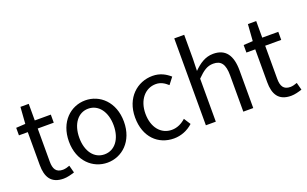

<svg xmlns="http://www.w3.org/2000/svg" viewBox="-90 -1218 2641 1653"><g transform="rotate(-20 1230.5 -391.5)"><path d="M263 13C296 13 332 3 363 -7L345 -75C327 -68 302 -61 283 -61C220 -61 199 -99 199 -166V-469H346V-543H199V-695H123L112 -543L27 -538V-469H108V-168C108 -59 147 13 263 13Z M665 13C798 13 917 -91 917 -271C917 -452 798 -557 665 -557C532 -557 413 -452 413 -271C413 -91 532 13 665 13ZM665 -63C571 -63 508 -146 508 -271C508 -396 571 -481 665 -481C759 -481 823 -396 823 -271C823 -146 759 -63 665 -63Z M1274 13C1339 13 1401 -12 1449 -56L1410 -117C1376 -86 1332 -63 1282 -63C1182 -63 1114 -146 1114 -271C1114 -396 1186 -481 1284 -481C1328 -481 1361 -461 1393 -432L1440 -493C1401 -527 1352 -557 1281 -557C1142 -557 1019 -452 1019 -271C1019 -91 1130 13 1274 13Z M1569 0H1660V-394C1715 -449 1753 -477 1809 -477C1881 -477 1912 -434 1912 -332V0H2003V-344C2003 -483 1951 -557 1837 -557C1763 -557 1707 -516 1657 -466L1660 -578V-796H1569Z M2347 13C2380 13 2416 3 2447 -7L2429 -75C2411 -68 2386 -61 2367 -61C2304 -61 2283 -99 2283 -166V-469H2430V-543H2283V-695H2207L2196 -543L2111 -538V-469H2192V-168C2192 -59 2231 13 2347 13Z"/></g></svg>

Font: Source Han Sans KR Regular
Style: Regular
Weight: 400
Designer: Ryoko NISHIZUKA (kana & ideographs); Paul D. Hunt (Latin, Greek & Cyrillic); Wenlong ZHANG (bopomofo); Sandoll Communica
Foundry: Adobe Systems Incorporated
Version: Version 1.004;PS 1.004;hotconv 1.0.82;makeotf.lib2.5.63406